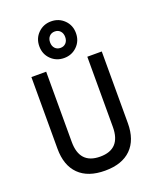

<svg xmlns="http://www.w3.org/2000/svg" viewBox="-167 -1014 914 1123"><g transform="rotate(-20 290.0 -452.5)"><path d="M290 12Q184 12 127.5 -44Q71 -100 71 -204V-650H163V-213Q163 -75 291 -75Q419 -75 419 -213V-650H509V-204Q509 -100 452.5 -44Q396 12 290 12ZM290 -689Q242 -689 209 -721.5Q176 -754 176 -803Q176 -852 209 -884.5Q242 -917 290 -917Q338 -917 371 -884.5Q404 -852 404 -803Q404 -754 371 -721.5Q338 -689 290 -689ZM290 -752Q311 -752 324 -766Q337 -780 337 -803Q337 -826 324 -840Q311 -854 290 -854Q269 -854 256 -840Q243 -826 243 -803Q243 -780 256 -766Q269 -752 290 -752Z"/></g></svg>

Font: Sometype Mono Medium
Style: Regular
Weight: 500
Monospace: yes
Designer: Ryoichi Tsunekawa
Foundry: Dharma Type
Version: Version 1.000; ttfautohint (v1.8.3)